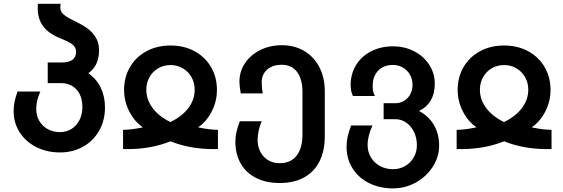

<svg xmlns="http://www.w3.org/2000/svg" viewBox="-20 -804 3040 1036"><path d="M53.5 -204.5Q53.5 -229 58.2 -253Q63 -277 74.5 -310H197.5Q185.5 -282.5 180.5 -260.5Q175.5 -238.5 175.5 -215Q175.5 -179.5 192.2 -151.2Q209 -123 238 -107Q267 -91 303.5 -91Q338 -91 365.8 -108.2Q393.5 -125.5 409 -156.5Q424.5 -187.5 424.5 -226Q424.5 -286 393 -320.8Q361.5 -355.5 307.5 -355.5H237.5V-467H314.5Q352 -467 371.2 -481.5Q390.5 -496 390.5 -523Q390.5 -539 383.2 -550.5Q376 -562 358.5 -572.5Q341 -583 308.5 -596Q244.5 -621 214 -661Q183.5 -701 183.5 -759.5Q183.5 -775.5 184.5 -783.5H307.5Q305.5 -773.5 305.5 -763.5Q305.5 -749.5 312.2 -738.5Q319 -727.5 335.8 -716.2Q352.5 -705 384 -690Q423 -671 450.2 -651.8Q477.5 -632.5 496 -603Q514.5 -573.5 514.5 -532.5Q514.5 -449 456.5 -409Q501.5 -377.5 524 -330Q546.5 -282.5 546.5 -224Q546.5 -154.5 515.2 -99.2Q484 -44 428.8 -12.8Q373.5 18.5 303.5 18.5Q232.5 18.5 175.5 -10.5Q118.5 -39.5 86 -90.2Q53.5 -141 53.5 -204.5Z M751 -117Q706.5 -147 678 -202Q649.5 -257 649.5 -319Q649.5 -388 681.5 -442.5Q713.5 -497 770.5 -527.8Q827.5 -558.5 900 -558.5Q972.5 -558.5 1029.5 -527.8Q1086.5 -497 1118.5 -442.5Q1150.5 -388 1150.5 -319Q1150.5 -256.5 1122.2 -202Q1094 -147.5 1049 -117Q1110.5 -103.5 1156 -103.5V0Q1147.5 0.5 1131.5 0.5Q1005 0.5 900 -41.5Q795 0.5 668.5 0.5Q652.5 0.5 644 0V-103.5Q689.5 -103.5 751 -117ZM899.5 -145.5Q961 -175 995.8 -220.2Q1030.5 -265.5 1030.5 -320Q1030.5 -357.5 1013.2 -387.8Q996 -418 966.2 -435.5Q936.5 -453 900 -453Q863.5 -453 833.8 -435.8Q804 -418.5 786.8 -388Q769.5 -357.5 769.5 -320Q769.5 -266 804.2 -220.2Q839 -174.5 899.5 -145.5Z M1250 -40Q1250 -65.5 1255.8 -91.5Q1261.5 -117.5 1274 -149.5H1392Q1382 -127.5 1376 -99.8Q1370 -72 1370 -49Q1370 -14 1384.5 14.5Q1399 43 1426 59.8Q1453 76.5 1489 76.5Q1549 76.5 1580.5 35.8Q1612 -5 1612 -77V-307.5Q1612 -377 1583 -415.8Q1554 -454.5 1500 -454.5Q1466.5 -454.5 1442 -442.5Q1417.5 -430.5 1404.8 -409Q1392 -387.5 1392 -360.5Q1392 -330 1397.5 -300H1279L1277.5 -310Q1272 -341 1272 -363.5Q1272 -418.5 1302.2 -463.5Q1332.5 -508.5 1384.8 -534.2Q1437 -560 1500 -560Q1569 -560 1621.8 -528.8Q1674.5 -497.5 1703.5 -441Q1732.5 -384.5 1732.5 -310.5V-69Q1732.5 10.5 1703.8 67.2Q1675 124 1620.2 153.8Q1565.5 183.5 1489 183.5Q1416.5 183.5 1362.5 156.5Q1308.5 129.5 1279.2 79Q1250 28.5 1250 -40Z M1850 -11.5Q1850 -39.5 1856 -67.2Q1862 -95 1875 -127H1990Q1977.5 -101.5 1970.5 -73.5Q1963.5 -45.5 1963.5 -21.5Q1963.5 16 1981.8 45.8Q2000 75.5 2031.2 92.2Q2062.5 109 2100.5 109Q2135.5 109 2165 92.5Q2194.5 76 2212 46.2Q2229.5 16.5 2229.5 -20.5Q2229.5 -59.5 2214 -91.8Q2198.5 -124 2171.8 -142.5Q2145 -161 2112.5 -161H2050V-247H2112.5Q2139 -247 2160.5 -260Q2182 -273 2194 -295.8Q2206 -318.5 2206 -346Q2206 -376.5 2192 -401Q2178 -425.5 2153.8 -439.5Q2129.5 -453.5 2100.5 -453.5Q2050.5 -453.5 2020.8 -423Q1991 -392.5 1991 -340.5Q1991 -321 1993.2 -311.2Q1995.5 -301.5 2003 -286H1884.5Q1872 -311 1872 -344.5Q1872 -405 1901.2 -452.8Q1930.5 -500.5 1982.5 -527.2Q2034.5 -554 2100.5 -554Q2163.5 -554 2215 -527.2Q2266.5 -500.5 2296.2 -454.2Q2326 -408 2326 -352Q2326 -299 2303.5 -261.2Q2281 -223.5 2240.5 -205.5Q2294 -177 2321.8 -129Q2349.5 -81 2349.5 -18.5Q2349.5 42.5 2315.2 95.8Q2281 149 2223.8 180.8Q2166.5 212.5 2100.5 212.5Q2028.5 212.5 1971.2 183.8Q1914 155 1882 104Q1850 53 1850 -11.5Z M2551 -117Q2506.5 -147 2478 -202Q2449.5 -257 2449.5 -319Q2449.5 -388 2481.5 -442.5Q2513.5 -497 2570.5 -527.8Q2627.5 -558.5 2700 -558.5Q2772.5 -558.5 2829.5 -527.8Q2886.5 -497 2918.5 -442.5Q2950.5 -388 2950.5 -319Q2950.5 -256.5 2922.2 -202Q2894 -147.5 2849 -117Q2910.5 -103.5 2956 -103.5V0Q2947.5 0.5 2931.5 0.5Q2805 0.5 2700 -41.5Q2595 0.5 2468.5 0.5Q2452.5 0.5 2444 0V-103.5Q2489.5 -103.5 2551 -117ZM2699.5 -145.5Q2761 -175 2795.8 -220.2Q2830.5 -265.5 2830.5 -320Q2830.5 -357.5 2813.2 -387.8Q2796 -418 2766.2 -435.5Q2736.5 -453 2700 -453Q2663.5 -453 2633.8 -435.8Q2604 -418.5 2586.8 -388Q2569.5 -357.5 2569.5 -320Q2569.5 -266 2604.2 -220.2Q2639 -174.5 2699.5 -145.5Z"/></svg>

Font: JuliaMono
Style: Bold
Weight: 700
Monospace: yes
Designer: cormullion
Foundry: corm
Version: Version 0.055; ttfautohint (v1.8.4)